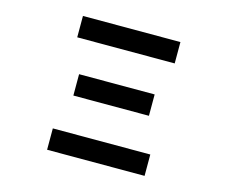

<svg xmlns="http://www.w3.org/2000/svg" viewBox="-102 -874 1205 1016"><g transform="rotate(15 500.0 -366.5)"><path d="M767 -616H233V-733H767ZM707 -313H293V-430H707ZM767 0H233V-117H767Z"/></g></svg>

Font: IBM Plex Sans JP SemiBold
Style: Regular
Weight: 600
Designer: Mike Abbink; Paul van der Laan; Pieter van Rosmalen; Wujin Sim; Yejin Wi; Jinhee Kim; Boomi Park; Yona Kim; Kichan Ma
Foundry: Sandoll Inc.
Version: Version 1.001